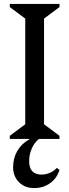

<svg xmlns="http://www.w3.org/2000/svg" viewBox="-20 -710 354 981"><path d="M30 0V-16L109 -75V-615L30 -674V-690H284V-674L205 -615V-75L284 -16V0ZM154 251Q107 251 77 221Q47 191 47 144Q47 98 68.5 61Q90 24 130 2V-20H179V0Q156 18 142.5 48.5Q129 79 129 114Q129 182 193 182Q214 182 235 173Q256 164 270 148L284 158Q271 201 236 226Q201 251 154 251Z"/></svg>

Font: Platypi Light
Style: Regular
Weight: 300
Designer: David Sargent
Foundry: Bolt Cutter Type
Version: Version 1.200